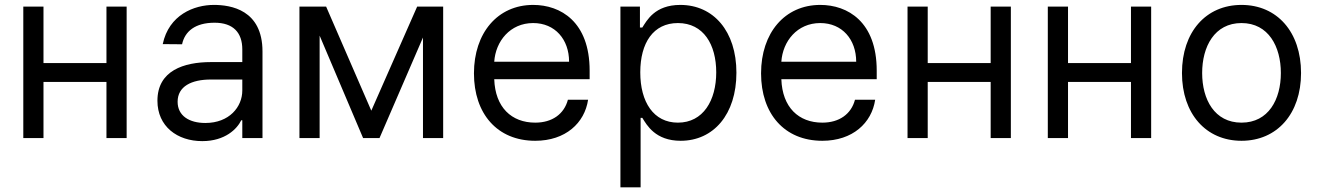

<svg xmlns="http://www.w3.org/2000/svg" viewBox="-20 -573 5472 797"><path d="M160.5 -545.5H76.7V0H160.5V-233H421.9V0H505.7V-545.5H421.9V-311.1H160.5Z M819.6 12.8C914.8 12.8 964.5 -38.4 981.5 -73.9H985.8V0H1069.6V-359.4C1069.6 -532.7 937.5 -552.6 867.9 -552.6C785.5 -552.6 681.1 -511.4 655.5 -389.9L735.8 -389.2C747.2 -443.2 790.8 -478.7 870.7 -478.7C947.8 -478.7 985.8 -437.9 985.8 -367.9V-315.3H855.8C742.9 -315.3 633.5 -279.8 633.5 -154.8C633.5 -48.3 715.9 12.8 819.6 12.8ZM717.3 -150.6C717.3 -214.5 774.9 -242.9 855.1 -242.9H985.8V-197.4C985.8 -129.3 931.8 -62.5 832.4 -62.5C765.6 -62.5 717.3 -92.3 717.3 -150.6Z M1521.3 -113.6 1333.8 -545.5H1223V0H1306.8V-425.1L1487.2 0H1555.4L1735.8 -417.3V0H1819.6V-545.5H1711.6Z M2201.7 11.4C2327.4 11.4 2407 -62.5 2421.2 -159.1H2337.4C2321.7 -99.4 2272 -63.9 2201.7 -63.9C2103.3 -63.9 2035.5 -127.5 2031.6 -244.3H2427.6V-279.8C2427.6 -483 2306.8 -552.6 2193.2 -552.6C2045.5 -552.6 1947.4 -436.1 1947.4 -268.5C1947.4 -100.9 2044 11.4 2201.7 11.4ZM2031.6 -316.8C2037.3 -401.6 2097.3 -477.3 2193.2 -477.3C2284.1 -477.3 2342.3 -409.1 2342.3 -316.8Z M2555.4 204.5H2639.2V-83.8H2646.3C2664.8 -54 2700.3 11.4 2805.4 11.4C2941.8 11.4 3036.9 -98 3036.9 -271.3C3036.9 -443.2 2941.8 -552.6 2804 -552.6C2697.4 -552.6 2664.8 -487.2 2646.3 -458.8H2636.4V-545.5H2555.4ZM2637.8 -272.7C2637.8 -394.9 2691.8 -477.3 2794 -477.3C2900.6 -477.3 2953.1 -387.8 2953.1 -272.7C2953.1 -156.2 2899.1 -63.9 2794 -63.9C2693.2 -63.9 2637.8 -149.1 2637.8 -272.7Z M3393.5 11.4C3519.2 11.4 3598.7 -62.5 3612.9 -159.1H3529.1C3513.5 -99.4 3463.8 -63.9 3393.5 -63.9C3295.1 -63.9 3227.3 -127.5 3223.4 -244.3H3619.3V-279.8C3619.3 -483 3498.6 -552.6 3384.9 -552.6C3237.2 -552.6 3139.2 -436.1 3139.2 -268.5C3139.2 -100.9 3235.8 11.4 3393.5 11.4ZM3223.4 -316.8C3229 -401.6 3289.1 -477.3 3384.9 -477.3C3475.9 -477.3 3534.1 -409.1 3534.1 -316.8Z M3831 -545.5H3747.2V0H3831V-233H4092.3V0H4176.1V-545.5H4092.3V-311.1H3831Z M4413.4 -545.5H4329.5V0H4413.4V-233H4674.7V0H4758.5V-545.5H4674.7V-311.1H4413.4Z M5133.5 11.4C5281.2 11.4 5380.7 -100.9 5380.7 -269.9C5380.7 -440.3 5281.2 -552.6 5133.5 -552.6C4985.8 -552.6 4886.4 -440.3 4886.4 -269.9C4886.4 -100.9 4985.8 11.4 5133.5 11.4ZM4970.2 -269.9C4970.2 -379.3 5021.3 -477.3 5133.5 -477.3C5245.7 -477.3 5296.9 -379.3 5296.9 -269.9C5296.9 -160.5 5245.7 -63.9 5133.5 -63.9C5021.3 -63.9 4970.2 -160.5 4970.2 -269.9Z"/></svg>

Font: Margiela Sans
Style: Regular
Weight: 400
Designer: Stefan Endress, Andreas Faust
Version: Version 1.100;FEAKit 1.0